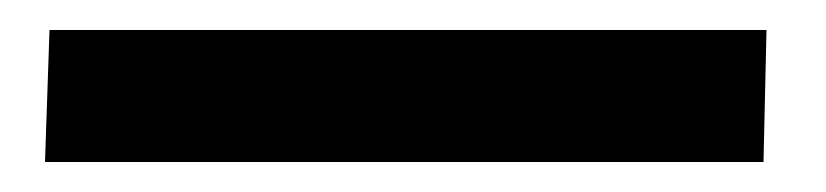

<svg xmlns="http://www.w3.org/2000/svg" viewBox="-20 15 551 128"><path d="M10 123 13 35H491L489 123Z"/></svg>

Font: Literata 72pt SemiBold
Style: Italic
Weight: 600
Italic angle: -2°
Designer: Latin by Veronika Burian and Jose Scaglione. Greek by Irene Vlachou. Cyrillic by Vera Evstafieva
Foundry: TypeTogether
Version: Version 3.002